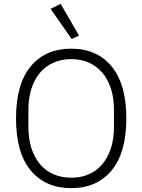

<svg xmlns="http://www.w3.org/2000/svg" viewBox="-20 -962 737 994"><path d="M349 12Q215 12 139 -79.5Q63 -171 63 -349Q63 -527 139 -618.5Q215 -710 349 -710Q482 -710 558 -618Q634 -526 634 -349Q634 -172 558 -80Q482 12 349 12ZM349 -42Q399 -42 439.5 -59.5Q480 -77 509 -111Q538 -145 554 -194Q570 -243 570 -305V-393Q570 -455 554 -504Q538 -553 509 -586.5Q480 -620 439.5 -638Q399 -656 349 -656Q299 -656 258 -638Q217 -620 188 -586.5Q159 -553 143 -504Q127 -455 127 -393V-305Q127 -243 143 -194Q159 -145 188 -111Q217 -77 258 -59.5Q299 -42 349 -42ZM242 -916 294 -942 389 -778 351 -760Z"/></svg>

Font: IBM Plex Thai Light
Style: Regular
Weight: 300
Designer: Mike Abbink, Paul van der Laan, Pieter van Rosmalen, Ben Mitchell, Mark Frömberg
Foundry: Bold Monday
Version: Version 1.0